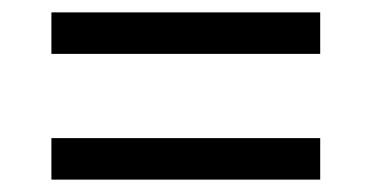

<svg xmlns="http://www.w3.org/2000/svg" viewBox="-20 -489 600 310"><path d="M497 -469V-402H63V-469ZM497 -266V-199H63V-266Z"/></svg>

Font: Roboto Serif
Style: Regular
Weight: 400
Designer: Greg Gazdowicz
Foundry: Commercial Type
Version: Version 1.008